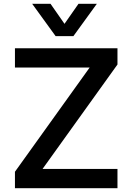

<svg xmlns="http://www.w3.org/2000/svg" viewBox="-20 -995 702 1015"><path d="M368 -804 492 -975H395L321 -869L247 -975H150L274 -804ZM601 0V-102H205L601 -654V-740H59V-638H454L59 -87V0Z"/></svg>

Font: Be Vietnam Pro Medium
Style: Regular
Weight: 500
Designer: Lam Bao, Tony Le, Vietanh Nguyen
Foundry: Yellow Type Foundry
Version: Version 1.002